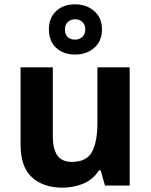

<svg xmlns="http://www.w3.org/2000/svg" viewBox="-20 -857 697 887"><path d="M579 -546V0H465L445 -70H437Q411 -28 365.5 -9Q320 10 269 10Q181 10 128 -37.5Q75 -85 75 -190V-546H224V-227Q224 -169 245 -139Q266 -109 312 -109Q380 -109 405 -155.5Q430 -202 430 -289V-546ZM327 -605Q273 -605 239.5 -636Q206 -667 206 -721Q206 -775 239.5 -806Q273 -837 327 -837Q379 -837 415 -806Q451 -775 451 -722Q451 -667 415.5 -636Q380 -605 327 -605ZM327 -674Q347 -674 360.5 -686.5Q374 -699 374 -721Q374 -743 360.5 -755.5Q347 -768 327 -768Q307 -768 293.5 -755.5Q280 -743 280 -721Q280 -699 292 -686.5Q304 -674 327 -674Z"/></svg>

Font: Noto Sans Gurmukhi UI
Style: Bold
Weight: 700
Designer: Jelle Bosma - Monotype Design Team
Foundry: Monotype Imaging Inc.
Version: Version 2.004; ttfautohint (v1.8.4.7-5d5b)